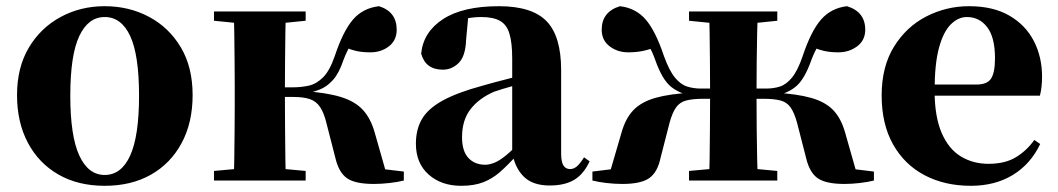

<svg xmlns="http://www.w3.org/2000/svg" viewBox="-20 -583 3418 620"><path d="M318 17Q232 17 168.5 -19.5Q105 -56 70 -122Q35 -188 35 -276Q35 -365 73 -429Q111 -493 175.5 -528Q240 -563 318 -563Q397 -563 461.5 -528.5Q526 -494 564 -430Q602 -366 602 -276Q602 -187 566.5 -121Q531 -55 467.5 -19Q404 17 318 17ZM318 -18Q372 -18 400.5 -81Q429 -144 429 -274Q429 -405 400.5 -466.5Q372 -528 318 -528Q265 -528 236 -466.5Q207 -405 207 -274Q207 -144 236 -81Q265 -18 318 -18Z M671 0V-31L781 -41H858L967 -31V0ZM671 -516V-546H967V-516L858 -505H781ZM734 0Q736 -26 736.5 -68.5Q737 -111 737.5 -157Q738 -203 738 -238V-308Q738 -343 737.5 -389Q737 -435 736.5 -478Q736 -521 734 -546H903Q902 -521 901.5 -477.5Q901 -434 900.5 -385.5Q900 -337 900 -296V-275Q900 -222 900.5 -168Q901 -114 901.5 -70Q902 -26 903 0ZM1063 -73 1034 -186Q1026 -219 1013.5 -237.5Q1001 -256 980.5 -263Q960 -270 925 -270H819V-301H926Q953 -301 977.5 -306.5Q1002 -312 1023.5 -333.5Q1045 -355 1061 -402Q1088 -483 1120 -520Q1152 -557 1204 -563Q1261 -545 1261 -487Q1261 -453 1236 -433.5Q1211 -414 1176 -414Q1151 -414 1132.5 -418Q1114 -422 1092 -431L1145 -480Q1123 -454 1111.5 -436Q1100 -418 1089 -389Q1075 -347 1055.5 -325Q1036 -303 1011.5 -293.5Q987 -284 957 -279L960 -289Q1034 -284 1080 -270Q1126 -256 1151.5 -228.5Q1177 -201 1190 -155L1231 -11L1117 -49L1284 -29V0Q1264 5 1237.5 8Q1211 11 1187 11Q1127 11 1100.5 -7.5Q1074 -26 1063 -73Z M1469 17Q1405 17 1364 -19.5Q1323 -56 1323 -119Q1323 -165 1342.5 -198.5Q1362 -232 1409 -258Q1456 -284 1537 -306Q1575 -317 1626.5 -330Q1678 -343 1718 -353V-327Q1678 -317 1638.5 -306Q1599 -295 1576 -287Q1527 -266 1499.5 -230.5Q1472 -195 1472 -140Q1472 -95 1492.5 -73Q1513 -51 1547 -51Q1560 -51 1576.5 -57.5Q1593 -64 1615.5 -82.5Q1638 -101 1669 -136L1688 -80H1647Q1619 -49 1594.5 -27.5Q1570 -6 1540.5 5.5Q1511 17 1469 17ZM1755 16Q1700 16 1671 -13Q1642 -42 1634 -91V-93V-393Q1634 -445 1625 -474.5Q1616 -504 1594 -516Q1572 -528 1534 -528Q1510 -528 1484 -523Q1458 -518 1420 -505L1492 -529L1485 -453Q1483 -401 1461 -379.5Q1439 -358 1410 -358Q1354 -358 1340 -410Q1347 -480 1411 -521.5Q1475 -563 1591 -563Q1698 -563 1745 -514.5Q1792 -466 1792 -357V-88Q1792 -60 1799.5 -48.5Q1807 -37 1821 -37Q1832 -37 1842 -45Q1852 -53 1866 -75L1884 -62Q1865 -21 1834.5 -2.5Q1804 16 1755 16Z M1893 0V-29L2057 -49L1945 -11L1987 -155Q2000 -201 2025.5 -227.5Q2051 -254 2096.5 -267Q2142 -280 2216 -284L2214 -274Q2173 -281 2145.5 -304Q2118 -327 2096 -389Q2086 -418 2074 -436Q2062 -454 2040 -480L2096 -431Q2075 -422 2053.5 -418Q2032 -414 2009 -414Q1974 -414 1948.5 -433.5Q1923 -453 1923 -487Q1923 -545 1982 -563Q2033 -557 2065 -520Q2097 -483 2124 -402Q2141 -355 2159.5 -332.5Q2178 -310 2199 -303.5Q2220 -297 2243 -297H2348V-264H2251Q2217 -264 2196 -258.5Q2175 -253 2163 -236Q2151 -219 2142 -186L2113 -73Q2103 -26 2076 -7.5Q2049 11 1990 11Q1965 11 1939 8Q1913 5 1893 0ZM2802 0Q2782 5 2756 8Q2730 11 2707 11Q2647 11 2620.5 -7.5Q2594 -26 2583 -73L2554 -186Q2545 -219 2533 -236Q2521 -253 2500.5 -258.5Q2480 -264 2445 -264H2348V-297H2453Q2478 -297 2498.5 -303.5Q2519 -310 2537.5 -332.5Q2556 -355 2572 -402Q2599 -483 2631.5 -520Q2664 -557 2715 -563Q2774 -545 2774 -487Q2774 -453 2748 -433.5Q2722 -414 2687 -414Q2663 -414 2644 -418Q2625 -422 2604 -431L2656 -480Q2634 -454 2622.5 -436Q2611 -418 2600 -389Q2578 -327 2550.5 -304Q2523 -281 2482 -274L2479 -284Q2553 -280 2599 -267Q2645 -254 2670.5 -227.5Q2696 -201 2709 -155L2750 -11L2638 -49L2802 -29ZM2269 0Q2271 -26 2271.5 -70Q2272 -114 2272.5 -166.5Q2273 -219 2273 -270V-289Q2273 -334 2272.5 -383.5Q2272 -433 2271.5 -477Q2271 -521 2269 -546H2427Q2426 -521 2425 -477Q2424 -433 2423.5 -383.5Q2423 -334 2423 -289V-270Q2423 -219 2423.5 -166.5Q2424 -114 2425 -70Q2426 -26 2427 0ZM2205 0V-31L2315 -41H2383L2490 -31V0ZM2205 -516V-546H2490V-516L2383 -505H2315Z M3115 17Q3031 17 2966 -17Q2901 -51 2864 -116.5Q2827 -182 2827 -275Q2827 -368 2867 -432.5Q2907 -497 2971.5 -530Q3036 -563 3109 -563Q3187 -563 3239.5 -532.5Q3292 -502 3318.5 -450.5Q3345 -399 3345 -335Q3345 -301 3338 -274H2896V-310H3133Q3168 -310 3180.5 -329.5Q3193 -349 3193 -395Q3193 -462 3168 -495Q3143 -528 3102 -528Q3074 -528 3050 -504Q3026 -480 3012 -428Q2998 -376 2998 -290Q2998 -207 3020.5 -154.5Q3043 -102 3082.5 -78Q3122 -54 3172 -54Q3225 -54 3260 -75Q3295 -96 3320 -131L3339 -118Q3308 -53 3250.5 -18Q3193 17 3115 17Z"/></svg>

Font: Noto Serif JP Black
Style: Regular
Weight: 900
Designer: Ryoko NISHIZUKA 西塚涼子 (kana & ideographs); Frank Grießhammer (Latin, Greek & Cyrillic); Wenlong ZHANG 张文龙 (bopomofo); San
Foundry: Adobe
Version: Version 2.003-H1;hotconv 1.1.1;makeotfexe 2.6.0